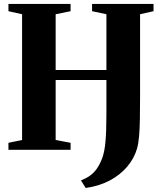

<svg xmlns="http://www.w3.org/2000/svg" viewBox="-20 -763 834 978"><path d="M416.5 194.5 392.5 156Q418 146 438.2 131.8Q458.5 117.5 474.2 94.8Q490 72 502.5 37.5Q507.5 22 511.2 3Q515 -16 517.2 -41.5Q519.5 -67 520.8 -100.8Q522 -134.5 522 -179V-355.5H263.5V-50L339.5 -35.5V0H23V-35.5L92.5 -50V-690.5L23 -706V-743H339.5V-706L263.5 -690.5V-406.5H522V-690.5L449 -706V-743H762V-706L693.5 -690.5V-270.5Q693.5 -203.5 692.5 -153Q691.5 -102.5 688.2 -66.5Q685 -30.5 678 -6Q663 45 627 87Q591 129 537.8 157Q484.5 185 416.5 194.5Z"/></svg>

Font: Merriweather 96pt ExtraBold
Style: Regular
Weight: 800
Version: Version 2.100